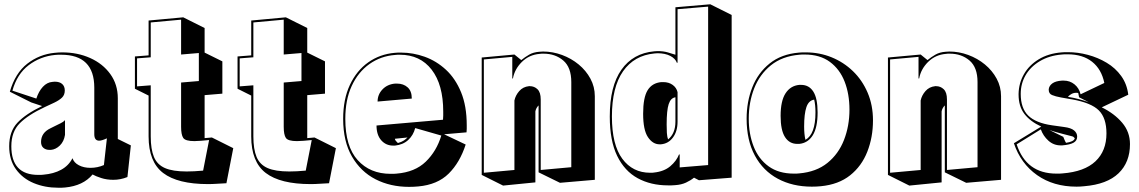

<svg xmlns="http://www.w3.org/2000/svg" viewBox="-20 -810 5328 898"><path d="M576 18Q544 31 510 31Q479 31 453 22.5Q427 14 413 6Q369 59 284 67Q276 68 268 68Q260 68 252 68Q190 68 138 46.5Q86 25 54.5 -18.5Q23 -62 23 -126Q23 -195 61.5 -236Q100 -277 177 -314L126 -331L26 -381Q51 -468 107.5 -512Q164 -556 236 -563Q245 -564 254 -564.5Q263 -565 271 -565Q343 -565 402 -538.5Q461 -512 496 -463.5Q531 -415 531 -350V-160L592 -130ZM480 -163Q456 -152 444 -152Q421 -152 421 -182V-400Q421 -554 266 -554Q259 -554 252 -554Q245 -554 237 -553Q168 -546 114 -505Q60 -464 38 -386L150 -349Q161 -383 180.5 -404Q200 -425 225 -427Q228 -427 231 -427.5Q234 -428 236 -428Q259 -428 271 -417Q283 -406 283 -387Q283 -366 270 -353.5Q257 -341 234 -330L189 -309Q112 -273 72.5 -233.5Q33 -194 33 -126Q33 8 159 8Q165 8 171 8Q177 8 183 7Q231 3 266 -16Q301 -35 319 -70Q326 -49 349 -37Q372 -25 403 -25Q436 -25 466 -38ZM211 -109Q194 -109 183 -118.5Q172 -128 172 -146Q172 -189 216 -210L236 -220Q250 -227 263.5 -233.5Q277 -240 284 -248V-179Q279 -148 260 -129.5Q241 -111 218 -109Z M1039 47Q1016 48 994.5 49.5Q973 51 953 51Q811 51 743 -1Q675 -53 675 -172V-363L611 -395V-546L675 -551V-714L837 -729L937 -679V-564L1020 -523V-372L937 -365V-164L971 -167L1071 -117ZM958 -155Q936 -153 919.5 -151.5Q903 -150 889 -150Q847 -150 837 -165Q827 -180 827 -217V-424L910 -431V-562L827 -555V-718L685 -705V-542L621 -537V-406L685 -411V-172Q685 -112 700 -76Q715 -40 751.5 -24Q788 -8 853 -8Q870 -8 889 -9Q908 -10 930 -12Z M1519 47Q1496 48 1474.5 49.5Q1453 51 1433 51Q1291 51 1223 -1Q1155 -53 1155 -172V-363L1091 -395V-546L1155 -551V-714L1317 -729L1417 -679V-564L1500 -523V-372L1417 -365V-164L1451 -167L1551 -117ZM1438 -155Q1416 -153 1399.5 -151.5Q1383 -150 1369 -150Q1327 -150 1317 -165Q1307 -180 1307 -217V-424L1390 -431V-562L1307 -555V-718L1165 -705V-542L1101 -537V-406L1165 -411V-172Q1165 -112 1180 -76Q1195 -40 1231.5 -24Q1268 -8 1333 -8Q1350 -8 1369 -9Q1388 -10 1410 -12Z M2158 -134Q2131 -50 2078.5 2Q2026 54 1936 62Q1925 63 1914.5 63.5Q1904 64 1893 64Q1806 64 1736.5 28.5Q1667 -7 1626 -78Q1585 -149 1585 -254Q1585 -346 1616.5 -413Q1648 -480 1702.5 -518.5Q1757 -557 1827 -563Q1834 -564 1841.5 -564Q1849 -564 1856 -564Q1912 -564 1966.5 -544.5Q2021 -525 2065.5 -484Q2110 -443 2136.5 -378.5Q2163 -314 2163 -224Q2163 -216 2163 -207.5Q2163 -199 2162 -191L2057 -182ZM1922 -211Q1913 -177 1889 -155Q1865 -133 1827 -129H1819Q1785 -129 1763 -154Q1741 -179 1741 -223L2052 -250Q2053 -260 2053 -269.5Q2053 -279 2053 -288Q2053 -414 1999 -484Q1945 -554 1850 -554Q1845 -554 1839.5 -554Q1834 -554 1828 -553Q1761 -548 1708 -510.5Q1655 -473 1625 -408Q1595 -343 1595 -254Q1595 -125 1653 -61Q1711 3 1807 3Q1814 3 1821 3Q1828 3 1835 2Q1921 -5 1971.5 -54Q2022 -103 2044 -176ZM1746 -335Q1746 -368 1769 -392Q1792 -416 1828 -419H1837Q1867 -419 1886.5 -401.5Q1906 -384 1906 -349ZM1827 -161Q1827 -156 1831.5 -151Q1836 -146 1841 -141Q1859 -146 1869 -153Q1879 -160 1886 -167Z M2499 -4V-317Q2487 -305 2484 -289V43L2333 58L2233 8V-541L2386 -555L2418 -529Q2435 -543 2455 -554.5Q2475 -566 2503 -568Q2508 -568 2512 -568.5Q2516 -569 2520 -569Q2565 -569 2608.5 -553Q2652 -537 2686.5 -508.5Q2721 -480 2741.5 -442Q2762 -404 2762 -360V31L2599 45ZM2652 -426Q2652 -495 2614.5 -527Q2577 -559 2522 -559Q2518 -559 2513.5 -559Q2509 -559 2504 -558Q2455 -554 2421 -520.5Q2387 -487 2379 -443H2376V-544L2243 -532V-2L2386 -15V-340Q2391 -364 2408.5 -384Q2426 -404 2454 -407H2458Q2479 -407 2494 -392.5Q2509 -378 2509 -345V-15L2652 -28Z M3226 21Q3210 34 3188.5 44Q3167 54 3138 56Q3130 57 3121 57Q3112 57 3104 57Q3024 57 2962.5 23.5Q2901 -10 2866.5 -81Q2832 -152 2832 -265Q2832 -407 2886.5 -484Q2941 -561 3040 -570Q3044 -570 3047.5 -570.5Q3051 -571 3055 -571Q3083 -571 3103 -565Q3123 -559 3139 -554V-776L3302 -790L3402 -740V21L3249 33ZM3149 -767V-517L3146 -516Q3139 -536 3115 -548.5Q3091 -561 3055 -561Q3052 -561 3048.5 -560.5Q3045 -560 3041 -560Q2946 -551 2894 -476.5Q2842 -402 2842 -265Q2842 -133 2890.5 -67.5Q2939 -2 3021 -2Q3026 -2 3030.5 -2Q3035 -2 3039 -3Q3086 -8 3115 -32.5Q3144 -57 3156 -88L3159 -87V-27L3292 -38V-779ZM3065 -135Q3033 -135 3010.5 -168.5Q2988 -202 2988 -278Q2988 -354 3009 -388Q3030 -422 3073 -426H3082Q3108 -426 3126 -413Q3144 -400 3149 -379V-241Q3149 -196 3127.5 -167Q3106 -138 3071 -135ZM3139 -355Q3117 -352 3107.5 -323Q3098 -294 3098 -228Q3098 -207 3099 -188.5Q3100 -170 3105 -158Q3139 -186 3139 -241Z M3819 61Q3809 62 3798.5 62.5Q3788 63 3777 63Q3687 63 3618 26Q3549 -11 3510.5 -82.5Q3472 -154 3472 -255Q3472 -334 3498.5 -401.5Q3525 -469 3579.5 -513Q3634 -557 3717 -564Q3725 -565 3733 -565Q3741 -565 3749 -565Q3813 -565 3869.5 -542Q3926 -519 3969.5 -477Q4013 -435 4038 -376.5Q4063 -318 4063 -247Q4063 -168 4036.5 -100.5Q4010 -33 3956 10Q3902 53 3819 61ZM3718 1Q3798 -6 3850 -48Q3902 -90 3927.5 -155.5Q3953 -221 3953 -297Q3953 -370 3930.5 -428Q3908 -486 3861.5 -520.5Q3815 -555 3743 -555Q3737 -555 3731 -555Q3725 -555 3718 -554Q3638 -547 3585.5 -504.5Q3533 -462 3507.5 -397Q3482 -332 3482 -255Q3482 -183 3505 -124.5Q3528 -66 3575 -32Q3622 2 3693 2Q3699 2 3705 2Q3711 2 3718 1ZM3709 -137Q3672 -137 3651.5 -169Q3631 -201 3631 -268Q3631 -338 3654 -373.5Q3677 -409 3718 -413H3727Q3764 -413 3784 -381.5Q3804 -350 3804 -284Q3804 -214 3781.5 -177.5Q3759 -141 3718 -137ZM3747 -156Q3794 -182 3794 -284Q3794 -319 3788 -344Q3762 -340 3751.5 -308.5Q3741 -277 3741 -218Q3741 -182 3747 -156Z M4399 -4V-317Q4387 -305 4384 -289V43L4233 58L4133 8V-541L4286 -555L4318 -529Q4335 -543 4355 -554.5Q4375 -566 4403 -568Q4408 -568 4412 -568.5Q4416 -569 4420 -569Q4465 -569 4508.5 -553Q4552 -537 4586.5 -508.5Q4621 -480 4641.5 -442Q4662 -404 4662 -360V31L4499 45ZM4552 -426Q4552 -495 4514.5 -527Q4477 -559 4422 -559Q4418 -559 4413.5 -559Q4409 -559 4404 -558Q4355 -554 4321 -520.5Q4287 -487 4279 -443H4276V-544L4143 -532V-2L4286 -15V-340Q4291 -364 4308.5 -384Q4326 -404 4354 -407H4358Q4379 -407 4394 -392.5Q4409 -378 4409 -345V-15L4552 -28Z M5133 -308Q5192 -279 5228.5 -236Q5265 -193 5265 -136Q5265 -51 5211.5 0.5Q5158 52 5051 61Q5042 62 5033 62.5Q5024 63 5015 63Q4907 63 4830.5 9Q4754 -45 4722 -140L4850 -218Q4798 -242 4771 -277.5Q4744 -313 4744 -368V-371Q4745 -421 4769 -463Q4793 -505 4838 -532.5Q4883 -560 4945 -565Q4953 -566 4960.5 -566Q4968 -566 4975 -566Q5021 -566 5068 -553.5Q5115 -541 5156 -516.5Q5197 -492 5224 -454.5Q5251 -417 5257 -367ZM4941 -130Q4908 -130 4883.5 -152Q4859 -174 4848 -205L4735 -135Q4780 2 4921 2Q4928 2 4935.5 2Q4943 2 4950 1Q5052 -7 5103.5 -55.5Q5155 -104 5155 -186Q5155 -258 5119.5 -293.5Q5084 -329 4995 -345L4943 -354Q4916 -359 4900.5 -365.5Q4885 -372 4885 -390V-393Q4887 -409 4902 -420Q4917 -431 4947 -433H4955Q4984 -433 5005.5 -415.5Q5027 -398 5034 -369L5145 -422Q5132 -486 5088 -521Q5044 -556 4973 -556Q4966 -556 4959.5 -556Q4953 -556 4946 -555Q4887 -550 4843.5 -524Q4800 -498 4777 -458.5Q4754 -419 4754 -371Q4754 -304 4789 -269.5Q4824 -235 4900 -224L4957 -216Q4989 -212 5003.5 -200Q5018 -188 5018 -171Q5018 -152 5001 -142.5Q4984 -133 4948 -130ZM5023 -375Q5020 -376 5013 -376Q5000 -376 4989 -369Q4978 -362 4975 -357Q5001 -353 5025.5 -346.5Q5050 -340 5072 -332L5027 -355ZM4953 -170Q4956 -163 4959 -155.5Q4962 -148 4966 -142Q5002 -147 5007 -163Q5007 -163 5003.5 -167Q5000 -171 4996 -172Q4965 -180 4938 -187Q4911 -194 4888 -202Z"/></svg>

Font: Rampart One
Style: Regular
Weight: 400
Designer: Fontworks Inc.
Foundry: Fontworks Inc.
Version: Version 1.100